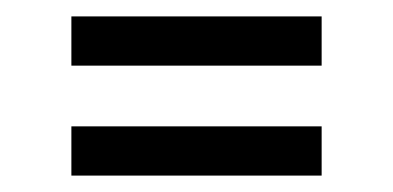

<svg xmlns="http://www.w3.org/2000/svg" viewBox="-20 -393 479 234"><path d="M67 -179V-239H372V-179ZM67 -313V-373H372V-313Z"/></svg>

Font: Raleway Medium Alt1
Style: Regular
Weight: 500
Designer: Matt McInerney, Pablo Impallari, Rodrigo Fuenzalida
Foundry: Matt McInerney, Pablo Impallari, Rodrigo Fuenzalida
Version: Version 3.000g; ttfautohint (v1.5) -l 8 -r 28 -G 28 -x 14 -D